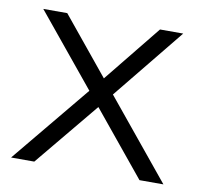

<svg xmlns="http://www.w3.org/2000/svg" viewBox="-62 -553 644 617"><g transform="rotate(10 260.5 -244.0)"><path d="M87.9 0H12.2L222.7 -254.9L31.2 -488.3H109.4L261.7 -302.2L412.1 -488.3H487.8L299.3 -256.3L509.3 0H431.2L260.3 -208.5Z"/></g></svg>

Font: Kumbh Sans Light
Style: Regular
Weight: 300
Version: Version 1.004